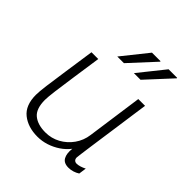

<svg xmlns="http://www.w3.org/2000/svg" viewBox="-202 -874 1021 1021"><g transform="rotate(45 308.5 -363.5)"><path d="M241 10Q170 10 124 -26.5Q78 -63 78 -142Q78 -166 84.5 -215.5Q91 -265 102 -339.5Q113 -414 127 -511H178Q166 -427 155 -353.5Q144 -280 137.5 -228.5Q131 -177 131 -157Q131 -90 164 -63Q197 -36 255 -36Q300 -36 338.5 -57Q377 -78 403 -114.5Q429 -151 435 -197L479 -511H530Q530 -511 526.5 -487Q523 -463 517.5 -424Q512 -385 505.5 -338Q499 -291 492 -243.5Q485 -196 479.5 -155.5Q474 -115 470.5 -89.5Q467 -64 467 -61Q467 -48 473.5 -42Q480 -36 490 -36Q501 -36 515.5 -40.5Q530 -45 543 -52L537 -9Q523 0 507 5Q491 10 474 10Q439 10 426 -13.5Q413 -37 418 -76Q397 -49 368.5 -30Q340 -11 307.5 -0.5Q275 10 241 10ZM365 -592 481 -737H545L546 -734L415 -592ZM240 -592 356 -737H420L421 -734L290 -592Z"/></g></svg>

Font: Chivo Medium Thin
Style: Italic
Weight: 250
Italic angle: -8.05°
Version: Version 2.002